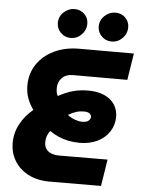

<svg xmlns="http://www.w3.org/2000/svg" viewBox="-60 -950 734 996"><g transform="rotate(5 307.0 -451.5)"><path d="M237 0Q171 0 124 -25Q77 -50 52.5 -91.5Q28 -133 28 -183Q28 -236 53 -282.5Q78 -329 120 -363Q101 -389 89.5 -419.5Q78 -450 78 -487Q78 -549 110 -597Q142 -645 199 -672.5Q256 -700 329 -700H614L592 -561H310Q272 -561 251.5 -539.5Q231 -518 231 -486Q231 -477 232.5 -466Q234 -455 240 -446Q279 -468 316 -478Q353 -488 396 -488Q445 -488 480 -472Q515 -456 533 -428Q551 -400 551 -365Q551 -322 528.5 -287.5Q506 -253 466 -233.5Q426 -214 374 -214Q344 -214 316 -219.5Q288 -225 263 -236Q238 -247 217 -262Q206 -248 201 -233.5Q196 -219 196 -201Q196 -182 205 -168Q214 -154 232 -146.5Q250 -139 277 -139L526 -140L504 -1ZM379 -324Q400 -324 410.5 -333Q421 -342 421 -353Q421 -364 411 -371Q401 -378 382 -378Q361 -378 342 -372Q323 -366 301 -353Q320 -338 340.5 -331Q361 -324 379 -324ZM493 -752Q462 -752 441 -773.5Q420 -795 420 -824Q420 -857 444.5 -880Q469 -903 501 -903Q532 -903 552.5 -882.5Q573 -862 573 -832Q573 -800 549.5 -776Q526 -752 493 -752ZM280 -752Q249 -752 228 -773.5Q207 -795 207 -824Q207 -857 231.5 -880Q256 -903 288 -903Q319 -903 339.5 -882.5Q360 -862 360 -832Q360 -800 336.5 -776Q313 -752 280 -752Z"/></g></svg>

Font: MuseoModerno
Style: Bold Italic
Weight: 700
Italic angle: -9°
Designer: Pablo Cosgaya, Héctor Gatti, Marcela Romero, and the Authors of The MuseoModerno Project.
Foundry: Omnibus-Type Team
Version: Version 1.003